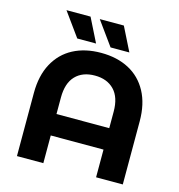

<svg xmlns="http://www.w3.org/2000/svg" viewBox="-128 -1013 1051 1125"><g transform="rotate(15 398.0 -450.5)"><path d="M719 -383V0H557V-168H237V0H77V-383Q77 -488 117 -562Q157 -636 229 -674Q301 -712 398 -712Q495 -712 567 -674Q639 -636 679 -562Q719 -488 719 -383ZM557 -298V-398Q557 -485 514 -529.5Q471 -574 397 -574Q322 -574 279.5 -529.5Q237 -485 237 -398V-298ZM136 -901H282L354 -757H240ZM338 -901H484L556 -757H442Z"/></g></svg>

Font: Montserrat Alternates
Style: Bold
Weight: 700
Designer: Julieta Ulanovsky
Foundry: Julieta Ulanovsky
Version: Version 7.200